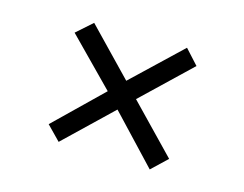

<svg xmlns="http://www.w3.org/2000/svg" viewBox="-62 -582 706 555"><g transform="rotate(15 291.0 -304.0)"><path d="M288.1 -263.2 147.9 -128.9 106.9 -170.9 247.1 -307.1 110.8 -445.8 158.2 -487.8 291 -350.1 436 -487.8 476.1 -443.8 332 -306.2 469.2 -164.1 422.9 -120.1Z"/></g></svg>

Font: Literata Book
Style: Italic
Weight: 400
Italic angle: -3°
Designer: Latin by Veronika Burian and Jose Scaglione. Greek by Irene Vlachou. Cyrillic by Vera Evstafieva
Foundry: TypeTogether
Version: Version 1.003;PS 001.003;hotconv 1.0.88;makeotf.lib2.5.64775